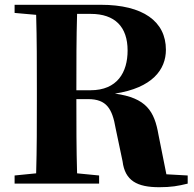

<svg xmlns="http://www.w3.org/2000/svg" viewBox="-20 -767 810 802"><path d="M299 -390C299 -505 299 -608 302 -709H359C460 -709 513 -655 513 -556C513 -465 470 -390 358 -390ZM675 -39 642 -204C625 -303 591 -358 460 -376C617 -400 673 -477 673 -559C673 -678 577 -747 401 -747H41V-713L131 -705C134 -602 134 -499 134 -395V-351C134 -247 134 -144 131 -43L41 -34V0H394V-34L302 -43C299 -145 299 -248 299 -353H348C425 -353 449 -313 463 -231L492 -93C502 -12 553 15 645 15C695 15 723 10 764 0V-34Z"/></svg>

Font: Noto Serif CJK JP Black
Style: Regular
Weight: 900
Designer: Ryoko NISHIZUKA 西塚涼子 (kana & ideographs); Frank Grießhammer (Latin, Greek & Cyrillic); Wenlong ZHANG 张文龙 (bopomofo); San
Foundry: Adobe Systems Incorporated
Version: Version 1.001;PS 1.001;hotconv 16.6.54;makeotf.lib2.5.65590